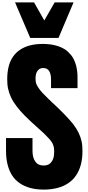

<svg xmlns="http://www.w3.org/2000/svg" viewBox="-20 -1565 735 1595"><path d="M404 -833V-903Q404 -1000 339 -1000Q309 -1000 292 -977Q275 -954 275 -911Q275 -898 277.5 -883Q280 -868 290 -851Q298 -836 314 -815.5Q330 -795 354 -772Q366 -759 381 -745Q395 -730 413 -714Q467 -665 512.5 -618Q558 -571 587 -535Q616 -497 633 -462Q650 -427 658 -390Q662 -371 663.5 -351Q665 -331 665 -309Q665 -249 652 -198.5Q639 -148 612 -108Q587 -70 546.5 -43Q506 -16 458 -4Q405 10 344 10Q221 10 144 -43Q68 -95 43 -198Q30 -248 30 -313V-418H250V-312Q250 -254 274 -222Q296 -190 342 -190Q358 -190 373 -194.5Q388 -199 398 -209Q407 -218 415 -231.5Q423 -245 427 -265Q428 -274 429 -284.5Q430 -295 430 -306Q430 -327 427 -342.5Q424 -358 415 -376Q405 -394 387.5 -413Q370 -432 347 -455Q334 -467 318.5 -481Q303 -495 285 -511Q229 -561 187.5 -602.5Q146 -644 117 -683Q88 -721 71.5 -756.5Q55 -792 47 -829Q43 -847 41.5 -867Q40 -887 40 -908Q40 -963 51.5 -1010.5Q63 -1058 88 -1094Q137 -1164 230 -1188Q276 -1200 335 -1200Q447 -1200 519 -1155Q543 -1140 570 -1108Q597 -1076 612 -1021Q624 -976 624 -921V-833ZM231 -1250 105 -1545H263L348 -1395L434 -1545H591L466 -1250Z"/></svg>

Font: Boldonse
Style: Regular
Weight: 400
Designer: Universitype Foundry
Foundry: Universitype Foundry
Version: Version 1.000; ttfautohint (v1.8.4.7-5d5b)